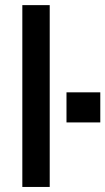

<svg xmlns="http://www.w3.org/2000/svg" viewBox="-20 -740 417 760"><path d="M68.4 0V-719.7H176.8V0ZM243.2 -255.4V-374.5H377V-255.4Z"/></svg>

Font: Pontano Sans
Style: Bold
Weight: 700
Designer: Vernon Adams
Foundry: Vernon Adams
Version: Version 2.001